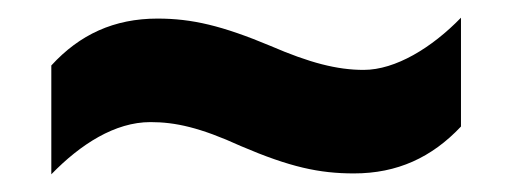

<svg xmlns="http://www.w3.org/2000/svg" viewBox="-20 -527 579 217"><path d="M252 -362C308 -338 341 -331 380 -331C429 -331 468 -349 501 -384V-507C468 -473 427 -448 391 -448C361 -448 330 -456 286 -475C231 -498 197 -506 158 -506C109 -506 70 -488 38 -453V-330C71 -364 110 -389 150 -389C178 -389 206 -383 252 -362Z"/></svg>

Font: Noto Sans Malayalam UI SemiCondensed ExtraBold
Style: Regular
Weight: 800
Width: 4
Designer: Jelle Bosma - Monotype Design Team
Foundry: Monotype Imaging Inc.
Version: Version 2.104